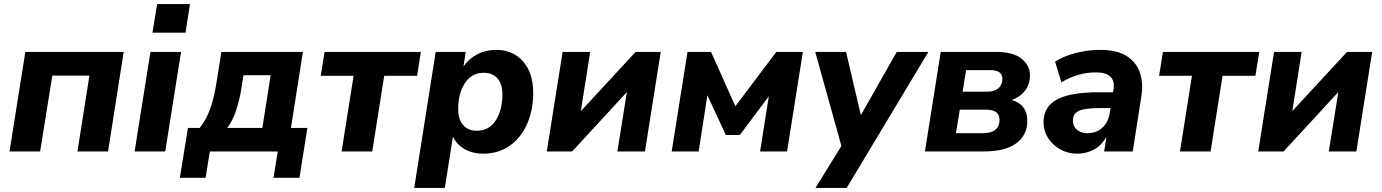

<svg xmlns="http://www.w3.org/2000/svg" viewBox="-20 -747 6815 947"><path d="M27 0 105 -491H590L513 0H362L421 -374H238L178 0Z M732 -586 755 -727H917L895 -586ZM644 0 722 -491H873L795 0Z M867 130 907 -116H965Q997 -156 1017 -211Q1037 -266 1050 -354L1072 -491H1474L1415 -116H1496L1457 130H1329L1350 0H1015L994 130ZM1101 -116H1274L1315 -376H1181L1171 -313Q1162 -255 1144.5 -202.5Q1127 -150 1101 -116Z M1665 0 1724 -373H1562L1581 -491H2056L2037 -373H1875L1816 0Z M2023 180 2129 -491H2277L2266 -419Q2293 -458 2334.5 -479.5Q2376 -501 2427 -501Q2510 -501 2560 -444Q2610 -387 2610 -289Q2610 -204 2580 -136Q2550 -68 2494.5 -28.5Q2439 11 2363 11Q2313 11 2273.5 -10.5Q2234 -32 2214 -73L2174 180ZM2332 -102Q2392 -102 2425 -153Q2458 -204 2458 -281Q2458 -333 2433.5 -360.5Q2409 -388 2366 -388Q2306 -388 2273 -337Q2240 -286 2240 -210Q2240 -158 2264.5 -130Q2289 -102 2332 -102Z M2677 0 2755 -491H2891L2845 -199L3115 -491H3239L3161 0H3025L3072 -293L2802 0Z M3293 0 3371 -491H3487L3607 -223L3809 -491H3940L3862 0H3729L3772 -272L3629 -81H3560L3469 -277L3426 0Z M4002 180 4130 -27 4001 -491H4153L4226 -179L4403 -491H4559L4156 180Z M4542 0 4620 -491H4890Q4979 -491 5019.5 -457Q5060 -423 5060 -376Q5060 -331 5035.5 -299.5Q5011 -268 4970 -254Q5047 -232 5047 -150Q5047 -81 4993 -40.5Q4939 0 4832 0ZM4728 -295H4852Q4884 -295 4904 -311.5Q4924 -328 4924 -358Q4924 -380 4909 -390.5Q4894 -401 4867 -401H4745ZM4695 -90H4826Q4910 -90 4910 -156Q4910 -206 4845 -206H4714Z M5293 11Q5247 11 5209 -10.5Q5171 -32 5149 -67Q5127 -102 5127 -143Q5127 -221 5193.5 -256.5Q5260 -292 5402 -292H5470L5472 -305Q5479 -346 5457.5 -368Q5436 -390 5385 -390Q5297 -390 5215 -341L5184 -443Q5223 -469 5283.5 -485Q5344 -501 5406 -501Q5490 -501 5538 -470Q5586 -439 5603 -386.5Q5620 -334 5609 -269L5567 0H5426L5437 -72Q5413 -29 5375 -9Q5337 11 5293 11ZM5344 -90Q5387 -90 5416.5 -116.5Q5446 -143 5453 -188L5458 -214H5405Q5332 -214 5302 -200.5Q5272 -187 5272 -153Q5272 -123 5292.5 -106.5Q5313 -90 5344 -90Z M5800 0 5859 -373H5697L5716 -491H6191L6172 -373H6010L5951 0Z M6186 0 6264 -491H6400L6354 -199L6624 -491H6748L6670 0H6534L6581 -293L6311 0Z"/></svg>

Font: Nunito Sans ExtraBold
Style: Italic
Weight: 800
Italic angle: -9°
Designer: Vernon Adams
Foundry: Vernon Adams
Version: Version 3.006; ttfautohint (v1.8.3)